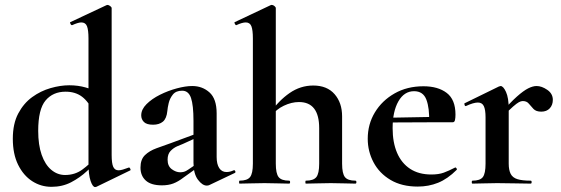

<svg xmlns="http://www.w3.org/2000/svg" viewBox="-20 -745 2277 779"><path d="M189 13Q146 13 110.5 -10Q75 -33 53.5 -76.5Q32 -120 32 -182Q32 -243 54 -284.5Q76 -326 110.5 -351Q145 -376 185 -387.5Q225 -399 261 -399Q297 -399 328 -390Q359 -381 384 -368L361 -287Q340 -332 313 -352.5Q286 -373 246 -373Q195 -373 165 -337.5Q135 -302 135 -214Q135 -157 149 -117Q163 -77 188 -56Q213 -35 244 -35Q284 -35 314 -57Q344 -79 372 -110L382 -101Q361 -77 332.5 -50.5Q304 -24 268.5 -5.5Q233 13 189 13ZM433 -712V-116Q433 -82 439.5 -68Q446 -54 461 -54Q468 -54 478.5 -57Q489 -60 502 -65Q505 -67 508 -61.5Q511 -56 509 -54L371 13Q368 14 366 14Q356 14 347.5 -11Q339 -36 339 -82V-589Q339 -623 333 -638.5Q327 -654 310 -654Q303 -654 293.5 -651Q284 -648 273 -643Q269 -642 266 -648Q263 -654 265 -655L412 -724Q414 -725 416 -725Q421 -725 427 -720.5Q433 -716 433 -712Z M829 6Q825 8 819 8Q801 8 783 -16Q765 -40 765 -85V-255Q765 -318 755 -347.5Q745 -377 719 -377Q694 -377 681.5 -361.5Q669 -346 664.5 -327Q660 -308 659 -295Q656 -264 641 -251.5Q626 -239 601 -239Q575 -239 564 -250Q553 -261 553 -277Q553 -301 574.5 -322.5Q596 -344 629 -360.5Q662 -377 697.5 -386.5Q733 -396 760 -396Q801 -396 830 -370Q859 -344 859 -285V-108Q859 -79 869.5 -63Q880 -47 899 -47Q913 -47 928 -54Q932 -56 934.5 -50.5Q937 -45 932 -43ZM637 7Q593 7 571.5 -12.5Q550 -32 550 -65Q550 -98 568 -115.5Q586 -133 615 -143.5Q644 -154 675 -165L775 -202L779 -187L722 -161Q714 -158 699 -151.5Q684 -145 672 -132.5Q660 -120 660 -97Q660 -71 677 -58.5Q694 -46 711 -46Q719 -46 726.5 -48Q734 -50 744 -57L794 -91L795 -75L725 -25Q703 -8 683 -0.5Q663 7 637 7Z M952 0Q950 0 950 -6Q950 -12 952 -12Q983 -12 994.5 -26.5Q1006 -41 1006 -81V-589Q1006 -623 1000 -638.5Q994 -654 977 -654Q963 -654 939 -643Q936 -642 933 -648Q930 -654 932 -655L1078 -724Q1080 -725 1081 -725Q1082 -725 1083 -725Q1088 -725 1093.5 -720.5Q1099 -716 1099 -712V-81Q1099 -41 1110.5 -26.5Q1122 -12 1153 -12Q1157 -12 1157 -6Q1157 0 1153 0Q1133 0 1107.5 -1Q1082 -2 1053 -2Q1024 -2 998 -1Q972 0 952 0ZM1221 0Q1219 0 1219 -6Q1219 -12 1221 -12Q1252 -12 1263.5 -26.5Q1275 -41 1275 -81V-225Q1275 -331 1193 -331Q1163 -331 1131.5 -316Q1100 -301 1082 -275L1076 -287Q1111 -337 1155 -367.5Q1199 -398 1251 -398Q1307 -398 1337.5 -363Q1368 -328 1368 -273V-81Q1368 -41 1379.5 -26.5Q1391 -12 1422 -12Q1426 -12 1426 -6Q1426 0 1422 0Q1402 0 1376.5 -1Q1351 -2 1322 -2Q1293 -2 1267 -1Q1241 0 1221 0Z M1675 12Q1610 12 1564.5 -15Q1519 -42 1495.5 -86.5Q1472 -131 1472 -182Q1472 -241 1501 -289Q1530 -337 1581 -366Q1632 -395 1698 -395Q1757 -395 1792.5 -368Q1828 -341 1828 -280Q1828 -267 1826 -258Q1824 -249 1817 -249H1721Q1723 -306 1710 -340.5Q1697 -375 1660 -375Q1620 -375 1596.5 -334Q1573 -293 1573 -225Q1573 -167 1591 -125Q1609 -83 1644 -60Q1679 -37 1730 -37Q1760 -37 1780.5 -44.5Q1801 -52 1826 -65Q1828 -67 1831.5 -63Q1835 -59 1833 -56Q1796 -19 1757.5 -3.5Q1719 12 1675 12ZM1538 -248 1537 -267 1756 -271V-249Z M2019 -271 2011 -284Q2050 -329 2077 -353Q2104 -377 2123 -386.5Q2142 -396 2157 -396Q2178 -396 2200.5 -380.5Q2223 -365 2223 -340Q2223 -319 2210.5 -305.5Q2198 -292 2176 -292Q2155 -292 2144.5 -303Q2134 -314 2125.5 -324.5Q2117 -335 2101 -335Q2094 -335 2085.5 -330.5Q2077 -326 2061.5 -312.5Q2046 -299 2019 -271ZM1897 0Q1894 0 1894 -6Q1894 -12 1897 -12Q1928 -12 1939 -26.5Q1950 -41 1950 -81V-269Q1950 -300 1943 -314.5Q1936 -329 1919 -329Q1910 -329 1898 -325.5Q1886 -322 1871 -315Q1867 -313 1865 -319Q1863 -325 1865 -326L2004 -394Q2010 -396 2011 -396Q2022 -396 2033 -372Q2044 -348 2044 -303V-81Q2044 -55 2052 -39.5Q2060 -24 2079.5 -18Q2099 -12 2133 -12Q2137 -12 2137 -6Q2137 0 2133 0Q2106 0 2071.5 -1Q2037 -2 1997 -2Q1969 -2 1943 -1Q1917 0 1897 0Z"/></svg>

Font: Cormorant Garamond Light
Style: Bold
Weight: 700
Version: Version 4.001